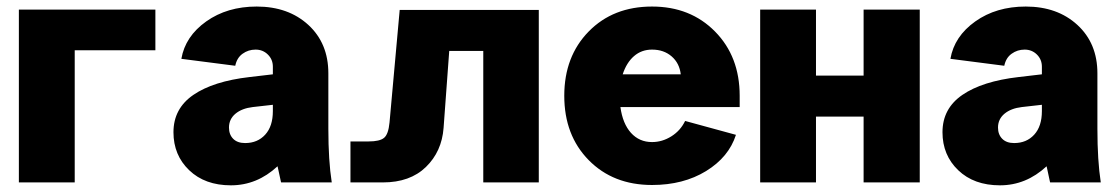

<svg xmlns="http://www.w3.org/2000/svg" viewBox="-20 -552 3390 581"><path d="M37.1 -522.9H450.2V-399.9H206.1V0H37.1Z M983.9 0H830.6Q830.6 0.5 827.9 -12Q825.2 -24.4 822.5 -36.9Q819.8 -49.3 819.8 -48.8Q757.8 8.8 678.7 8.8Q600.1 8.8 552.5 -36.9Q504.9 -82.5 504.9 -151.9Q504.9 -223.6 565.2 -264.9Q625.5 -306.2 734.9 -318.8L805.7 -327.1V-350.1Q805.7 -372.1 790.5 -387Q775.4 -401.9 753.4 -401.9Q731.4 -401.9 714.1 -389.4Q696.8 -377 691.9 -353L528.8 -374Q540.5 -441.9 604 -487.1Q667.5 -532.2 756.8 -532.2Q852.5 -532.2 913.1 -476.6Q973.6 -420.9 973.6 -330.1V-162.1Q973.6 -65.9 983.9 0ZM721.7 -119.1Q759.3 -119.1 782.5 -144.5Q805.7 -169.9 805.7 -215.8V-234.9L744.6 -228Q711.9 -224.1 692.4 -207.8Q672.9 -191.4 672.9 -166Q672.9 -145 685.5 -132.1Q698.2 -119.1 721.7 -119.1Z M1189.5 -522H1610.4V0H1442.4V-397.9H1339.4L1322.3 -165Q1316.9 -93.3 1268.8 -46.6Q1220.7 0 1138.7 0H1040.5V-124H1095.7Q1128.9 -124 1142.1 -134.8Q1155.3 -145.5 1158.7 -181.2Z M1687.5 -262.2Q1687.5 -381.3 1761.5 -456.8Q1835.4 -532.2 1953.1 -532.2Q2069.3 -532.2 2143.8 -456.5Q2218.3 -380.9 2218.3 -262.2V-228H1857.4Q1864.3 -177.7 1889.4 -149.9Q1914.6 -122.1 1953.1 -122.1Q1983.9 -122.1 2011.5 -139.4Q2039.1 -156.7 2053.2 -186L2207 -144Q2185.5 -76.7 2116.7 -34.4Q2047.9 7.8 1953.1 7.8Q1835.4 7.8 1761.5 -67.4Q1687.5 -142.6 1687.5 -262.2ZM1953.1 -401.9Q1921.4 -401.9 1898.7 -382.3Q1876 -362.8 1864.3 -327.1H2040Q2036.1 -360.8 2012.5 -381.3Q1988.8 -401.9 1953.1 -401.9Z M2280.3 -522.9H2449.2V-323.2H2593.3V-522.9H2763.2V0H2593.3V-199.2H2449.2V0H2280.3Z M3311 0H3157.7Q3157.7 0.5 3155 -12Q3152.3 -24.4 3149.7 -36.9Q3147 -49.3 3147 -48.8Q3085 8.8 3005.9 8.8Q2927.2 8.8 2879.6 -36.9Q2832 -82.5 2832 -151.9Q2832 -223.6 2892.3 -264.9Q2952.6 -306.2 3062 -318.8L3132.8 -327.1V-350.1Q3132.8 -372.1 3117.7 -387Q3102.5 -401.9 3080.6 -401.9Q3058.6 -401.9 3041.3 -389.4Q3023.9 -377 3019 -353L2856 -374Q2867.7 -441.9 2931.2 -487.1Q2994.6 -532.2 3084 -532.2Q3179.7 -532.2 3240.2 -476.6Q3300.8 -420.9 3300.8 -330.1V-162.1Q3300.8 -65.9 3311 0ZM3048.8 -119.1Q3086.4 -119.1 3109.6 -144.5Q3132.8 -169.9 3132.8 -215.8V-234.9L3071.8 -228Q3039.1 -224.1 3019.5 -207.8Q3000 -191.4 3000 -166Q3000 -145 3012.7 -132.1Q3025.4 -119.1 3048.8 -119.1Z"/></svg>

Font: LT Superior Black
Style: Regular
Weight: 900
Designer: Daniel Lyons
Foundry: LyonsType
Version: Version 2.005